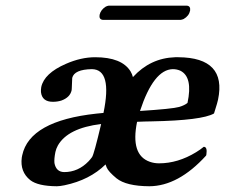

<svg xmlns="http://www.w3.org/2000/svg" viewBox="-20 -645 791 675"><path d="M615.2 -575.2H341.3Q327.6 -576.7 330.1 -592.8Q334 -610.4 351.6 -621.6Q357.4 -624.5 361.8 -625H637.7Q650.4 -623.5 648.4 -607.9Q644.5 -588.9 625.5 -578.1Q619.6 -575.7 615.2 -575.2ZM587.4 -401.9Q520 -400.4 472.2 -254.9Q585.9 -262.2 609.9 -269Q629.4 -274.9 639.2 -283.2Q658.7 -374.5 613.8 -396.5Q601.6 -401.9 587.4 -401.9ZM303.7 -92.8Q310.5 -103 335 -206.5Q335.4 -208.5 335.4 -209Q218.8 -194.8 183.6 -133.8Q177.2 -122.1 174.8 -110.8Q169.9 -86.4 171.4 -71.8Q177.2 -40.5 205.6 -40Q254.9 -40 291.5 -78.1Q298.3 -85.4 303.7 -92.8ZM539.1 -70.8Q605.5 -70.8 669.4 -109.9Q684.6 -119.1 696.3 -128.9Q709.5 -128.9 705.6 -102.1Q705.1 -99.6 704.6 -98.1Q606.9 9.3 504.9 9.8Q423.8 9.3 389.6 -18.1Q361.3 -41.5 355 -56.2Q352.5 -62 351.1 -66.9Q295.4 -12.2 207 6.3Q189.9 9.8 179.7 9.8Q113.3 9.3 86.4 -11.7Q49.8 -41 56.6 -91.3Q57.1 -95.7 58.1 -99.1Q84 -220.2 319.3 -245.6Q332 -247.1 343.8 -248Q375.5 -400.9 303.2 -401.9Q241.2 -400.9 233.9 -371.1Q233.4 -367.7 232.4 -335.4Q231.9 -331.1 231.9 -328.1Q226.6 -302.7 195.8 -291.5Q181.6 -287.1 166 -287.1Q127.9 -287.1 124 -321.3Q123.5 -330.1 125 -338.9Q135.3 -387.2 211.4 -420.4Q264.6 -443.8 314.5 -443.8Q408.2 -443.8 439 -394Q444.8 -384.3 447.3 -374Q508.3 -440.9 595.7 -443.8Q602.1 -443.8 607.4 -443.8Q777.3 -442.4 746.6 -294.9Q743.7 -281.7 737.8 -263.7Q733.9 -252.4 732.4 -246.1Q690.4 -221.7 512.7 -218.3Q504.4 -218.3 488.3 -217.8Q470.2 -217.3 461.9 -216.8Q438 -100.1 506.8 -76.2Q522 -70.8 539.1 -70.8Z"/></svg>

Font: Linux Libertine Slanted O
Style: Bold Slanted
Weight: 700
Designer: Philipp H. Poll
Foundry: Philipp H. Poll
Version: Version 5.0.0